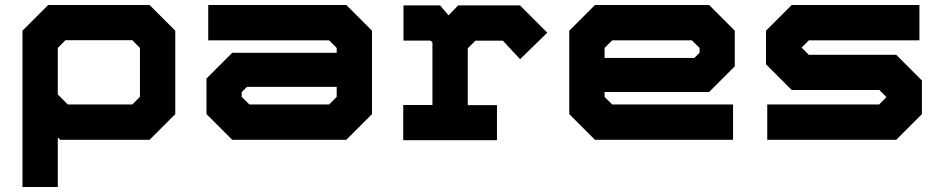

<svg xmlns="http://www.w3.org/2000/svg" viewBox="-20 -560 3775 769"><path d="M70 189V-437L173 -540H579L682 -437V-103L579 0H221L211.5 -10V189ZM251.5 -141.5H510L540.5 -172V-368L510 -399H242L211.5 -368V-181.5Z M910 0 807 -103V-245.5L910 -348.5H1328.5V-368L1298 -398.5H814V-540H1367L1470 -437V-103L1367 0ZM979 -141.5H1298L1328.5 -172V-212H969L948 -191V-172Z M1595 1.5V-139.5H1712V-390L1704.5 -397.5H1596V-538.5H1742.5L1776.5 -498.5L1815 -538.5H2062.5L2172 -429L2063 -323L1994 -397H1884L1853.5 -366.5V-139H1970.5V1.5Z M2820 -540 2923 -437V-294.5L2820 -191.5H2401.5V-172L2432 -141.5H2916V0H2363L2260 -103V-437L2363 -540ZM2751 -398.5H2432L2401.5 -368V-328H2761L2782 -349V-368Z M3053 0V-141.5H3501L3530.5 -171L3502 -199.5H3151L3048 -302.5V-437L3151 -540H3662.5V-398.5H3219.5L3190.5 -369.5L3219.5 -340.5H3569.5L3672.5 -237.5V-103L3569.5 0Z"/></svg>

Font: Tourney Expanded Black
Style: Regular
Weight: 900
Width: 7
Designer: Tyler Finck
Foundry: Etcetera Type Co
Version: Version 1.010; ttfautohint (v1.8.3)